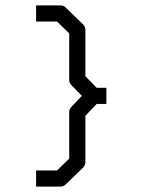

<svg xmlns="http://www.w3.org/2000/svg" viewBox="-20 -693 580 713"><path d="M114 -673H204Q218 -673 225 -664L288 -603Q297 -594 297 -582V-410L339 -367H375V-307H339L297 -263V-92Q297 -79 288 -70L225 -9Q216 0 204 0H114V-60H192L237 -104V-275Q237 -288 245 -296L284 -337L245 -377Q237 -385 237 -398V-569L192 -613H114Z"/></svg>

Font: 3270 Nerd Font
Style: Regular
Weight: 400
Monospace: yes
Version: Version 3.0.1;Nerd Fonts 3.3.0